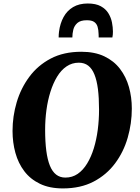

<svg xmlns="http://www.w3.org/2000/svg" viewBox="-20 -1042 780 1072"><path d="M331 10Q256.5 10 203 -15.8Q149.5 -41.5 115.8 -86Q82 -130.5 66 -188.5Q50 -246.5 50 -311Q50 -392.5 73.2 -471Q96.5 -549.5 143.8 -613.2Q191 -677 263.2 -715Q335.5 -753 434 -753Q509 -753 562.5 -727.5Q616 -702 650 -657.5Q684 -613 700 -556Q716 -499 716 -436Q716 -353 693 -273.2Q670 -193.5 622.5 -129.8Q575 -66 502.5 -28Q430 10 331 10ZM345 -50.5Q383.5 -50.5 413.8 -71.2Q444 -92 466.5 -129Q489 -166 503.8 -214Q518.5 -262 525.8 -317.2Q533 -372.5 533 -430Q533 -495.5 526.8 -544.5Q520.5 -593.5 507.2 -626.2Q494 -659 472.5 -675.5Q451 -692 420 -692Q382 -692 351.5 -671.2Q321 -650.5 298.8 -613.8Q276.5 -577 261.5 -529.2Q246.5 -481.5 239.2 -427.2Q232 -373 232 -317Q232 -250.5 238.5 -200.5Q245 -150.5 258.5 -117.2Q272 -84 293.5 -67.2Q315 -50.5 345 -50.5ZM470 -1022.5Q515 -1022.5 542.8 -1007.2Q570.5 -992 585.2 -967.8Q600 -943.5 605.2 -916.5Q610.5 -889.5 610.5 -865.5Q610.5 -857.5 609.8 -849Q609 -840.5 607.5 -833H531Q531 -838 530.8 -842.8Q530.5 -847.5 530.5 -852Q530 -875.5 524.8 -892.8Q519.5 -910 505.8 -919.5Q492 -929 465 -929Q429 -929 411.8 -913.5Q394.5 -898 389.2 -875.8Q384 -853.5 384 -833H307.5Q307.5 -841.5 308 -849.2Q308.5 -857 309.5 -865Q315.5 -911.5 335 -947Q354.5 -982.5 388.2 -1002.5Q422 -1022.5 470 -1022.5Z"/></svg>

Font: Merriweather Light 18pt Black
Style: Italic
Weight: 900
Italic angle: -7.8°
Version: Version 2.101